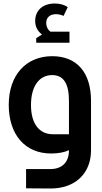

<svg xmlns="http://www.w3.org/2000/svg" viewBox="-20 -889 580 1097"><path d="M220 -692 187 -671V-645H377V-708H268C253 -719 244 -737 244 -757C244 -790 266 -808 300 -808C316 -808 331 -804 343 -798L367 -848C348 -862 321 -869 293 -869C225 -869 181 -830 181 -769C181 -739 193 -712 220 -692ZM278 -568C131 -568 30 -462 30 -290C30 -120 123 -12 272 -12C314 -12 349 -19 374 -31V-30C374 38 335 77 267 77H129V187L267 188C408 189 500 103 500 -30V-313C500 -474 420 -568 278 -568ZM282 -122C203 -122 157 -184 157 -289C157 -399 206 -460 278 -460C344 -460 374 -410 374 -313V-122Z"/></svg>

Font: Hejaz SemiBold
Style: Regular
Weight: 600
Designer: Bandar Raffah (Arabic) and Santiago Orozco (Latin)
Foundry: Caramella and Typemade
Version: Version 1.010;hotconv 1.0.109;makeotfexe 2.5.65596